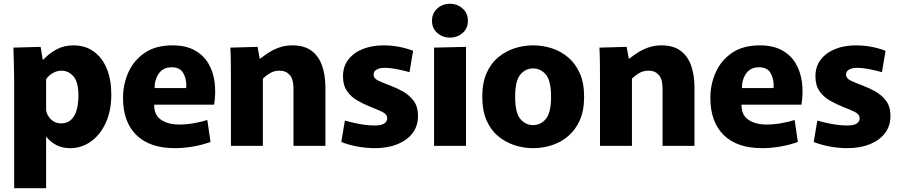

<svg xmlns="http://www.w3.org/2000/svg" viewBox="-20 -772 4761 1016"><path d="M55 -337Q55 -382 53.5 -431Q52 -480 51 -520L195 -524L206 -457H210Q238 -488 278 -510Q318 -532 368 -532Q431 -532 476 -499.5Q521 -467 545 -409Q569 -351 569 -273Q569 -187 540 -123Q511 -59 461.5 -23.5Q412 12 351 12Q310 12 279 -4Q248 -20 226 -47H224V224H55ZM303 -119Q337 -119 357.5 -139.5Q378 -160 386.5 -193Q395 -226 395 -264Q395 -340 368 -369Q341 -398 306 -398Q280 -398 258 -384.5Q236 -371 224 -353V-190Q227 -163 249 -141Q271 -119 303 -119Z M905 12Q772 12 701.5 -57.5Q631 -127 631 -254Q631 -326 659.5 -389.5Q688 -453 746 -492.5Q804 -532 893 -532Q962 -532 1009 -506.5Q1056 -481 1082 -437.5Q1108 -394 1115.5 -337.5Q1123 -281 1113 -218H796Q795 -163 832.5 -138Q870 -113 928 -113Q966 -113 1006 -120Q1046 -127 1077 -137L1094 -21Q1051 -5 1001 3.5Q951 12 905 12ZM888 -416Q844 -416 821 -384Q798 -352 798 -306H965Q965 -310 965.5 -313.5Q966 -317 966 -320Q966 -357 949 -386.5Q932 -416 888 -416Z M1202 -348Q1202 -397 1201.5 -440Q1201 -483 1199 -520L1343 -524L1354 -463H1359Q1375 -476 1400 -492.5Q1425 -509 1457 -520.5Q1489 -532 1527 -532Q1591 -532 1629.5 -502.5Q1668 -473 1685 -422.5Q1702 -372 1702 -309V0H1533V-305Q1533 -353 1513 -375.5Q1493 -398 1460 -398Q1430 -398 1408 -384.5Q1386 -371 1371 -356V0H1202Z M1963 12Q1916 12 1867 2.5Q1818 -7 1786 -21L1805 -134Q1831 -126 1876.5 -117Q1922 -108 1965 -108Q1998 -108 2013.5 -118.5Q2029 -129 2029 -146Q2029 -168 2001 -181Q1973 -194 1937 -208Q1905 -221 1872 -239.5Q1839 -258 1817 -289Q1795 -320 1795 -368Q1795 -420 1823 -456.5Q1851 -493 1899.5 -512.5Q1948 -532 2010 -532Q2054 -532 2095.5 -523.5Q2137 -515 2166 -503L2147 -390Q2124 -397 2085 -405Q2046 -413 2015 -413Q1990 -413 1973.5 -404Q1957 -395 1957 -377Q1957 -357 1982.5 -345Q2008 -333 2043 -320Q2076 -308 2110.5 -289Q2145 -270 2168.5 -239Q2192 -208 2192 -158Q2192 -106 2163.5 -68Q2135 -30 2083.5 -9Q2032 12 1963 12Z M2361 -573Q2322 -573 2294 -597.5Q2266 -622 2266 -662Q2266 -702 2294 -727Q2322 -752 2361 -752Q2400 -752 2428 -727Q2456 -702 2456 -662Q2456 -622 2428 -597.5Q2400 -573 2361 -573ZM2277 -520 2446 -524V0H2277Z M2801 12Q2751 12 2703 -3.5Q2655 -19 2616 -51.5Q2577 -84 2554.5 -135.5Q2532 -187 2532 -260Q2532 -333 2554.5 -384.5Q2577 -436 2616 -468.5Q2655 -501 2703 -516.5Q2751 -532 2801 -532Q2852 -532 2900 -516.5Q2948 -501 2986.5 -468.5Q3025 -436 3048 -384.5Q3071 -333 3071 -260Q3071 -187 3048 -135.5Q3025 -84 2986.5 -51.5Q2948 -19 2900 -3.5Q2852 12 2801 12ZM2801 -110Q2841 -110 2868.5 -142.5Q2896 -175 2896 -260Q2896 -345 2868.5 -377.5Q2841 -410 2801 -410Q2761 -410 2733.5 -377.5Q2706 -345 2706 -260Q2706 -175 2733.5 -142.5Q2761 -110 2801 -110Z M3155 -348Q3155 -397 3154.5 -440Q3154 -483 3152 -520L3296 -524L3307 -463H3312Q3328 -476 3353 -492.5Q3378 -509 3410 -520.5Q3442 -532 3480 -532Q3544 -532 3582.5 -502.5Q3621 -473 3638 -422.5Q3655 -372 3655 -309V0H3486V-305Q3486 -353 3466 -375.5Q3446 -398 3413 -398Q3383 -398 3361 -384.5Q3339 -371 3324 -356V0H3155Z M4013 12Q3880 12 3809.5 -57.5Q3739 -127 3739 -254Q3739 -326 3767.5 -389.5Q3796 -453 3854 -492.5Q3912 -532 4001 -532Q4070 -532 4117 -506.5Q4164 -481 4190 -437.5Q4216 -394 4223.5 -337.5Q4231 -281 4221 -218H3904Q3903 -163 3940.5 -138Q3978 -113 4036 -113Q4074 -113 4114 -120Q4154 -127 4185 -137L4202 -21Q4159 -5 4109 3.5Q4059 12 4013 12ZM3996 -416Q3952 -416 3929 -384Q3906 -352 3906 -306H4073Q4073 -310 4073.5 -313.5Q4074 -317 4074 -320Q4074 -357 4057 -386.5Q4040 -416 3996 -416Z M4463 12Q4416 12 4367 2.5Q4318 -7 4286 -21L4305 -134Q4331 -126 4376.5 -117Q4422 -108 4465 -108Q4498 -108 4513.5 -118.5Q4529 -129 4529 -146Q4529 -168 4501 -181Q4473 -194 4437 -208Q4405 -221 4372 -239.5Q4339 -258 4317 -289Q4295 -320 4295 -368Q4295 -420 4323 -456.5Q4351 -493 4399.5 -512.5Q4448 -532 4510 -532Q4554 -532 4595.5 -523.5Q4637 -515 4666 -503L4647 -390Q4624 -397 4585 -405Q4546 -413 4515 -413Q4490 -413 4473.5 -404Q4457 -395 4457 -377Q4457 -357 4482.5 -345Q4508 -333 4543 -320Q4576 -308 4610.5 -289Q4645 -270 4668.5 -239Q4692 -208 4692 -158Q4692 -106 4663.5 -68Q4635 -30 4583.5 -9Q4532 12 4463 12Z"/></svg>

Font: Murecho
Style: Bold
Weight: 700
Designer: Neil Summerour
Foundry: Positype
Version: Version 1.010; ttfautohint (v1.8.3)